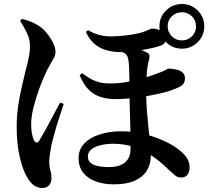

<svg xmlns="http://www.w3.org/2000/svg" viewBox="-20 -867 1040 955"><path d="M546 50Q498 50 458 36Q418 22 394.5 -7Q371 -36 371 -80Q371 -123 398.5 -152.5Q426 -182 474.5 -198Q523 -214 584 -214Q644 -214 699 -200Q754 -186 799.5 -164.5Q845 -143 873 -120Q899 -99 911 -79Q923 -59 923 -32Q923 -13 912.5 1.5Q902 16 881 16Q864 16 851 5.5Q838 -5 825 -17Q773 -69 726.5 -98Q680 -127 635.5 -139.5Q591 -152 542 -152Q510 -152 481 -145Q452 -138 434.5 -124Q417 -110 417 -89Q417 -61 443.5 -48.5Q470 -36 522 -36Q574 -36 601.5 -59Q629 -82 629 -123Q629 -171 628.5 -216Q628 -261 626.5 -300Q625 -339 624.5 -371Q624 -403 624 -425Q624 -450 623.5 -479Q623 -508 622 -534Q621 -560 617 -576Q613 -598 592.5 -606Q572 -614 558 -618L597 -634Q616 -633 636.5 -629Q657 -625 677 -619.5Q697 -614 708 -607Q722 -601 723.5 -591.5Q725 -582 721 -568Q712 -538 709.5 -495Q707 -452 707 -410Q707 -358 711 -312Q715 -266 719 -226.5Q723 -187 726.5 -153Q730 -119 730 -89Q730 -50 710 -18Q690 14 649.5 32Q609 50 546 50ZM190 68Q175 68 157 60Q139 52 120 23Q96 -12 79.5 -80.5Q63 -149 63 -235Q63 -290 70.5 -341Q78 -392 88.5 -435.5Q99 -479 106 -510Q112 -532 117 -553Q122 -574 125.5 -595Q129 -616 129 -639Q129 -675 111.5 -708.5Q94 -742 80 -763L89 -773Q110 -768 131 -760Q152 -752 174 -738Q193 -726 212 -703Q231 -680 243.5 -655Q256 -630 256 -608Q256 -594 248.5 -579.5Q241 -565 228.5 -544.5Q216 -524 203 -494Q191 -469 175.5 -426.5Q160 -384 147.5 -336.5Q135 -289 135 -246Q135 -222 139 -202Q143 -182 148 -171Q154 -159 161 -158Q168 -157 175 -167Q182 -179 195.5 -202Q209 -225 224 -254Q239 -283 254 -310.5Q269 -338 279 -357L297 -350Q290 -328 281 -301.5Q272 -275 263.5 -247.5Q255 -220 248.5 -195Q242 -170 237 -151Q232 -125 228.5 -102.5Q225 -80 225 -66Q225 -38 230.5 -20Q236 -2 236 19Q236 40 224.5 54Q213 68 190 68ZM554 -374Q516 -374 482.5 -384Q449 -394 422.5 -419.5Q396 -445 376 -493L389 -503Q408 -488 428 -476.5Q448 -465 471.5 -458.5Q495 -452 525 -452Q571 -452 603.5 -458Q636 -464 664 -471Q694 -478 724 -488Q754 -498 777 -507Q795 -514 805.5 -520Q816 -526 819 -526Q824 -526 837 -524.5Q850 -523 864.5 -519Q879 -515 889.5 -505Q900 -495 900 -477Q900 -461 891.5 -449.5Q883 -438 858 -428Q818 -411 769 -400.5Q720 -390 673 -383Q639 -379 611.5 -376.5Q584 -374 554 -374ZM578 -608Q543 -608 510 -617Q477 -626 451 -648Q425 -670 407 -708L418 -717Q443 -702 471 -694Q499 -686 528 -686Q563 -686 599.5 -690Q636 -694 672 -702Q702 -710 716.5 -717.5Q731 -725 737 -725Q764 -725 784 -711.5Q804 -698 804 -675Q804 -659 797.5 -651.5Q791 -644 780 -640Q753 -631 716 -623.5Q679 -616 642.5 -612Q606 -608 578 -608ZM885 -625Q838 -625 805.5 -657.5Q773 -690 773 -736Q773 -782 805.5 -814.5Q838 -847 885 -847Q931 -847 963.5 -814.5Q996 -782 996 -736Q996 -690 963.5 -657.5Q931 -625 885 -625ZM885 -666Q914 -666 934.5 -686.5Q955 -707 955 -736Q955 -766 934.5 -786Q914 -806 885 -806Q855 -806 834.5 -786Q814 -766 814 -736Q814 -707 834.5 -686.5Q855 -666 885 -666Z"/></svg>

Font: Noto Serif HK ExtraLight
Style: Bold
Weight: 700
Version: Version 2.002-H1;hotconv 1.1.0;makeotfexe 2.6.0